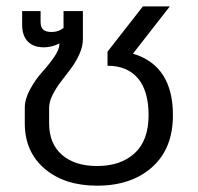

<svg xmlns="http://www.w3.org/2000/svg" viewBox="-20 -570 625 605"><path d="M286.1 15.1Q183.6 15.1 120.8 -38.3Q58.1 -91.8 58.1 -181.2V-230Q58.1 -258.3 75.2 -289.3Q92.3 -320.3 112.5 -342.5Q132.8 -364.7 149.9 -389.2Q167 -413.6 167 -430.2V-433.1Q143.6 -420.9 118.2 -420.9Q85.4 -420.9 67.6 -439.2Q49.8 -457.5 49.8 -492.2V-535.2H107.9V-501Q107.9 -484.4 116 -476.8Q124 -469.2 143.1 -469.2Q164.1 -469.2 180.2 -481.9V-535.2H241.2V-446.8Q241.2 -423.8 230.2 -399.4Q219.2 -375 203.6 -354.2Q188 -333.5 172.4 -313.2Q156.7 -293 145.8 -271.2Q134.8 -249.5 134.8 -230V-181.2Q134.8 -117.7 175 -82.3Q215.3 -46.9 286.1 -46.9Q360.4 -46.9 404.3 -87.2Q448.2 -127.4 448.2 -207Q448.2 -283.2 414.8 -323Q381.3 -362.8 318.8 -362.8V-407.2L430.2 -549.8H515.1L398.9 -400.9Q524.9 -363.3 524.9 -207Q524.9 -101.6 459.2 -43.2Q393.6 15.1 286.1 15.1Z"/></svg>

Font: Prompt Light
Style: Regular
Weight: 300
Designer: Katatrad Team
Foundry: CadsonDemak
Version: Version 1.000;PS 001.000;hotconv 1.0.88;makeotf.lib2.5.64775